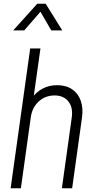

<svg xmlns="http://www.w3.org/2000/svg" viewBox="-20 -1010 513 1030"><path d="M37 0 142 -750H197L158 -473L151 -484Q175 -517 209.5 -535Q244 -553 286 -553Q335 -553 367.2 -530.8Q399.5 -508.5 413.2 -469.5Q427 -430.5 420 -380L367 0H312L365 -380Q372.5 -433.5 346.8 -465.8Q321 -498 273 -498Q223 -498 187.8 -465.8Q152.5 -433.5 145 -380L92 0ZM51 -847 180 -990H225L314 -847H255L197 -947L110 -847Z"/></svg>

Font: Mohave Light Light
Style: Italic
Weight: 300
Italic angle: -8°
Version: Version 2.003